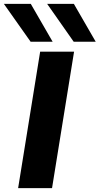

<svg xmlns="http://www.w3.org/2000/svg" viewBox="-36 -965 511 985"><path d="M57 0 170 -700H344L231 0ZM121 -751 -16 -945H122L234 -751ZM342 -751 206 -945H343L455 -751Z"/></svg>

Font: Georama ExtraExtended SemiBold
Style: Italic
Weight: 600
Width: 8
Italic angle: -9°
Designer: Jean-Baptiste Levee
Foundry: Production Type
Version: Version 1.000